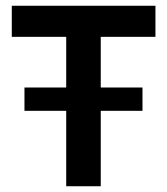

<svg xmlns="http://www.w3.org/2000/svg" viewBox="-20 -647 580 667"><path d="M475 -343V-262H330V0H210V-262H65V-343H210V-519H21V-627H520V-519H330V-343Z"/></svg>

Font: Blinker SemiBold
Style: Regular
Weight: 600
Designer: Juergen Huber
Foundry: supertype
Version: Version 1.015;PS 1.15;hotconv 1.0.88;makeotf.lib2.5.647800